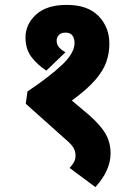

<svg xmlns="http://www.w3.org/2000/svg" viewBox="-20 -652 545 783"><path d="M252 -632Q338 -632 382 -586.5Q426 -541 426 -474Q426 -436 414 -400.5Q402 -365 369 -326.5Q336 -288 273 -242L343 -183Q392 -140 411.5 -104.5Q431 -69 431 -27Q431 43 369 111L264 33Q273 23 280.5 11Q288 -1 288 -17Q288 -36 279 -50.5Q270 -65 246 -85L85 -229L92 -279Q183 -340 233.5 -388Q284 -436 284 -477Q284 -495 275.5 -507Q267 -519 247 -519Q229 -519 220 -509Q211 -499 211 -486Q211 -471 220.5 -459.5Q230 -448 247 -439L169 -364Q132 -388 108 -420Q84 -452 84 -499Q84 -553 127 -592.5Q170 -632 252 -632Z"/></svg>

Font: Noto Sans Condensed ExtraBold
Style: Italic
Weight: 800
Width: 3
Italic angle: -12°
Designer: Monotype Design Team
Foundry: Monotype Imaging Inc.
Version: Version 2.013; ttfautohint (v1.8.4.7-5d5b)